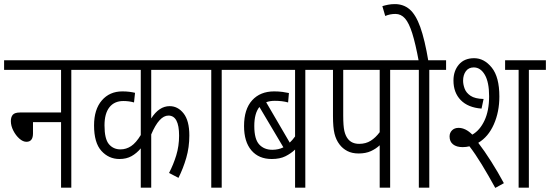

<svg xmlns="http://www.w3.org/2000/svg" viewBox="-20 -916 2684 937"><path d="M0 -622H411V-575H328V0H278V-320H141V-265Q141 -224 109 -224Q92 -224 74.5 -239.5Q57 -255 45 -278.5Q33 -302 33 -325Q33 -345 42.5 -356Q52 -367 78 -367H278V-575H0Z M953 -575H718V-338Q756 -398 808 -398Q848 -398 876 -362.5Q904 -327 904 -255Q904 -197 889 -145.5Q874 -94 851 -48L805 -72Q826 -112 840 -157.5Q854 -203 854 -254Q854 -352 802 -352Q757 -352 718 -260V0H667V-192Q647 -168 622 -154Q597 -140 563 -140Q511 -140 475 -179.5Q439 -219 439 -304Q439 -382 477 -426Q515 -470 577 -470Q596 -470 611.5 -468Q627 -466 639 -463L634 -416Q610 -423 582 -423Q538 -423 514 -392.5Q490 -362 490 -304Q490 -238 511.5 -212.5Q533 -187 568 -187Q596 -187 620 -203Q644 -219 667 -257V-575H399V-622H953Z M1062 -575V0H1011V-575H941V-622H1144V-575Z M1553 -575H1470V0H1420V-186Q1400 -167 1373 -153.5Q1346 -140 1306 -140Q1243 -140 1207 -182Q1171 -224 1171 -301Q1171 -383 1210.5 -426.5Q1250 -470 1318 -470Q1340 -470 1358.5 -467.5Q1377 -465 1390 -462L1386 -416Q1358 -424 1321 -424Q1297 -424 1279 -417L1394 -220Q1407 -232 1420 -250V-575H1132V-622H1553ZM1221 -301Q1221 -237 1245 -211Q1269 -185 1309 -185Q1339 -185 1363 -197L1246 -394Q1221 -363 1221 -301Z M1884 -575V0H1833V-207Q1815 -190 1790 -178.5Q1765 -167 1730 -167Q1698 -167 1675 -179Q1652 -191 1637 -211Q1620 -233 1612.5 -263.5Q1605 -294 1605 -350V-575H1541V-622H1966V-575ZM1833 -575H1655V-352Q1655 -301 1660.5 -277Q1666 -253 1678 -238Q1697 -214 1733 -214Q1765 -214 1789 -229Q1813 -244 1833 -271Z M2075 -575V0H2024V-575H1954V-622H2157V-575ZM2024 -615Q2008 -702 1992 -753Q1976 -804 1956.5 -826Q1937 -848 1910 -848Q1883 -848 1860 -838L1846 -886Q1859 -890 1874 -893Q1889 -896 1907 -896Q1949 -896 1979 -870.5Q2009 -845 2031 -784Q2053 -723 2071 -615Z M2238 -198Q2208 -198 2191 -211.5Q2174 -225 2174 -250Q2174 -268 2186 -280Q2198 -292 2218 -292Q2252 -292 2285 -259Q2322 -280 2344.5 -328Q2367 -376 2367 -446Q2367 -515 2346 -551Q2325 -587 2292 -587Q2267 -587 2253.5 -568.5Q2240 -550 2240 -522Q2240 -504 2247.5 -483.5Q2255 -463 2276.5 -448.5Q2298 -434 2340 -433L2330 -386Q2264 -391 2228.5 -427.5Q2193 -464 2193 -523Q2193 -570 2219.5 -601Q2246 -632 2294 -632Q2343 -632 2380 -586Q2417 -540 2417 -445Q2417 -370 2390 -309Q2363 -248 2314 -219Q2344 -180 2377 -128Q2410 -76 2439 -22L2397 1Q2363 -61 2331 -113.5Q2299 -166 2271 -202Q2255 -198 2238 -198ZM2561 -575V0H2511V-575H2445V-622H2644V-575Z"/></svg>

Font: Noto Sans ExtraCondensed Light
Style: Italic
Weight: 300
Width: 2
Italic angle: -12°
Designer: Monotype Design Team
Foundry: Monotype Imaging Inc.
Version: Version 2.013; ttfautohint (v1.8.4.7-5d5b)